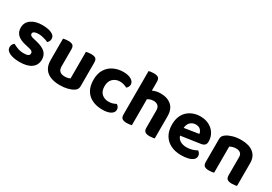

<svg xmlns="http://www.w3.org/2000/svg" viewBox="20 -1451 3194 2258"><g transform="rotate(30 1617.5 -322.0)"><path d="M447.4 -139.7Q447.4 -66.6 392.4 -25.3Q337.4 16 232.4 16Q149.6 16 96.7 -8.2Q43.7 -32.5 43.7 -78.7Q43.7 -99.8 52.9 -115.5Q62 -131.2 75.8 -140.5Q104.3 -123.8 141.5 -110.4Q178.6 -97.1 226.9 -97.1Q300.5 -97.1 300.5 -139Q300.5 -156.6 287.2 -167.1Q273.8 -177.6 244.4 -183.3L201.7 -193.2Q121.7 -209.7 82.3 -245.4Q42.9 -281 42.9 -343.2Q42.9 -413 99.6 -454.2Q156.2 -495.5 251.8 -495.5Q300.4 -495.5 339.5 -486Q378.7 -476.5 401.6 -457.2Q424.6 -437.9 424.6 -409.3Q424.6 -389.4 416.5 -374.1Q408.5 -358.8 396 -349.2Q384.8 -356.5 362.5 -364.1Q340.2 -371.7 313.6 -377Q287.1 -382.4 264 -382.4Q228.3 -382.4 208.2 -372.6Q188 -362.8 188 -343.2Q188 -329.6 199.3 -320.3Q210.6 -311 240.1 -304.6L280.2 -295.2Q369.5 -274.6 408.4 -237.1Q447.4 -199.5 447.4 -139.7Z M538.5 -187.2V-259.2H686.9V-188.2Q686.9 -142.4 710.7 -122Q734.4 -101.6 776.9 -101.6Q804 -101.6 822.1 -106.7Q840.2 -111.8 849.4 -117V-259.2H997.8V-98.7Q997.8 -74.7 988.5 -57.6Q979.2 -40.6 958.2 -27.8Q926.3 -8 879.6 3.7Q832.9 15.3 775.9 15.3Q705.4 15.3 651.6 -5.7Q597.9 -26.8 568.2 -71.4Q538.5 -116.1 538.5 -187.2ZM997.8 -214.1H849.4V-478.2Q859 -481 877.1 -483.9Q895.2 -486.8 916 -486.8Q959.3 -486.8 978.6 -472.2Q997.8 -457.6 997.8 -417.1ZM686.9 -214.1H538.5V-478.2Q548.1 -481 566.2 -483.9Q584.3 -486.8 605.4 -486.8Q648.4 -486.8 667.7 -472.2Q686.9 -457.6 686.9 -417.1Z M1372.1 -376.8Q1317.8 -376.8 1279.3 -341.5Q1240.7 -306.1 1240.7 -238.4Q1240.7 -170.8 1277.8 -137Q1314.8 -103.2 1371.4 -103.2Q1404.2 -103.2 1428.8 -111.6Q1453.4 -120.1 1470.8 -129.8Q1487.9 -117.7 1496.8 -103.4Q1505.7 -89 1505.7 -68.4Q1505.7 -31.3 1465.7 -8.4Q1425.8 14.5 1355.4 14.5Q1275.8 14.5 1215.9 -13.9Q1156.1 -42.3 1123.2 -98.9Q1090.3 -155.6 1090.3 -238.4Q1090.3 -324.7 1126.1 -381.5Q1161.9 -438.2 1221.4 -466.5Q1280.8 -494.8 1351.1 -494.8Q1420 -494.8 1459.7 -470Q1499.4 -445.2 1499.4 -407.5Q1499.4 -390.2 1490.9 -375.5Q1482.4 -360.8 1470.6 -350.5Q1452.4 -360.2 1427.8 -368.5Q1403.2 -376.8 1372.1 -376.8Z M2059.6 -203.6H1911.2V-293.3Q1911.2 -338.8 1887.5 -358.3Q1863.9 -377.8 1828.4 -377.8Q1796.2 -377.8 1770.7 -365.9Q1745.2 -353.9 1726.8 -339L1723.2 -458.7Q1746.4 -471.9 1780.2 -483.3Q1814 -494.8 1855.4 -494.8Q1949.8 -494.8 2004.7 -446.3Q2059.6 -397.9 2059.6 -301.4ZM1600.5 -264H1748.9V-1.2Q1739.4 1.5 1721.4 4.4Q1703.4 7.3 1682.3 7.3Q1640 7.3 1620.3 -7.7Q1600.5 -22.6 1600.5 -62.2ZM1911.2 -263.8 2059.6 -263.5V-1.2Q2050 1.5 2031.9 4.4Q2013.8 7.3 1992.9 7.3Q1950.4 7.3 1930.8 -7.7Q1911.2 -22.6 1911.2 -62.2ZM1748.9 -187H1600.5V-651Q1610.1 -653.8 1628.2 -656.7Q1646.3 -659.6 1667.4 -659.6Q1710.4 -659.6 1729.7 -645Q1748.9 -630.4 1748.9 -590.1Z M2244.8 -170.1 2239.3 -270.4 2487.3 -309.1Q2484.8 -337.5 2463 -361.2Q2441.2 -384.9 2397.9 -384.9Q2352.6 -384.9 2322.7 -354.5Q2292.9 -324 2291.4 -267.6L2295.9 -198.5Q2305.2 -144.4 2343.1 -120.7Q2381 -97.1 2433.4 -97.1Q2475.4 -97.1 2512.4 -108.8Q2549.5 -120.5 2571.8 -134.2Q2586.6 -125 2596.5 -109Q2606.4 -93 2606.4 -75Q2606.4 -45.3 2582.6 -25Q2558.8 -4.7 2517.6 5.3Q2476.4 15.3 2423.3 15.3Q2345.6 15.3 2284.5 -13.9Q2223.4 -43 2188.4 -101.2Q2153.3 -159.3 2153.3 -246.2Q2153.3 -310 2173.6 -357.2Q2193.9 -404.3 2228.4 -434.6Q2262.8 -464.8 2306.5 -479.8Q2350.1 -494.8 2397.4 -494.8Q2466 -494.8 2517.4 -467.6Q2568.8 -440.5 2598 -393.2Q2627.2 -346 2627.2 -284.4Q2627.2 -253.3 2610.3 -237.4Q2593.5 -221.4 2563.3 -217.1Z M3176.8 -311.1V-216.7H3028.4V-306.3Q3028.4 -343.3 3006.8 -360.6Q2985.2 -377.8 2949.6 -377.8Q2924.8 -377.8 2904.1 -371.6Q2883.4 -365.4 2865.9 -356.2V-216.7H2717.5V-372.8Q2717.5 -398.3 2728.3 -414.5Q2739.1 -430.6 2759.3 -444.4Q2791.4 -466.2 2841.2 -480.5Q2891.1 -494.8 2951.2 -494.8Q3058.9 -494.8 3117.8 -447.2Q3176.8 -399.6 3176.8 -311.1ZM2717.5 -262.6H2865.9V-1.2Q2856.4 1.5 2838.4 4.4Q2820.4 7.3 2799.3 7.3Q2757 7.3 2737.3 -7.7Q2717.5 -22.6 2717.5 -62.2ZM3028.4 -262.6H3176.8V-1.2Q3167.2 1.5 3149.1 4.4Q3131 7.3 3110.2 7.3Q3067.6 7.3 3048 -7.7Q3028.4 -22.6 3028.4 -62.2Z"/></g></svg>

Font: Baloo Bhaijaan 2
Style: Regular
Weight: 400
Designer: Sanskriti Dholi, Noopur Datye and Ek Type
Foundry: Ek Type
Version: Version 1.701